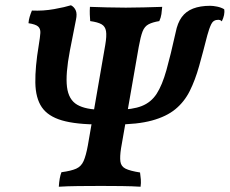

<svg xmlns="http://www.w3.org/2000/svg" viewBox="-20 -705 871 728"><path d="M203 3Q204 -14 206.5 -28Q209 -42 213 -52Q250 -57 269 -65.5Q288 -74 297 -94.5Q306 -115 313 -153L379 -534Q385 -569 382 -587Q379 -605 365 -613Q351 -621 322 -625Q321 -637 320.5 -650.5Q320 -664 321 -679Q352 -678 386 -677Q420 -676 457 -676Q491 -676 525.5 -677Q560 -678 595 -679Q594 -665 592 -651.5Q590 -638 584 -625Q559 -621 543.5 -613Q528 -605 520.5 -585.5Q513 -566 506 -527L439 -143Q434 -111 436.5 -92.5Q439 -74 456 -65.5Q473 -57 511 -51Q513 -38 514 -24.5Q515 -11 513 3Q481 1 442 0.5Q403 0 363 0Q319 0 276.5 0.5Q234 1 203 3ZM360 -233Q268 -233 215 -248.5Q162 -264 138.5 -298.5Q115 -333 114 -391.5Q113 -450 127 -534Q132 -564 133 -580Q134 -596 124.5 -604.5Q115 -613 88 -617Q89 -630 92.5 -641.5Q96 -653 101 -665Q144 -663 185.5 -670.5Q227 -678 249 -685Q261 -679 267 -666Q273 -653 268 -630L245 -513Q228 -424 234 -375.5Q240 -327 272.5 -308Q305 -289 367 -289ZM418 -233 425 -289Q482 -289 517.5 -303Q553 -317 574 -349.5Q595 -382 611 -439Q627 -496 646 -582Q653 -618 669 -640Q685 -662 712 -672.5Q739 -683 777 -683Q788 -683 803 -680Q818 -677 830 -670Q832 -660 829.5 -648Q827 -636 821 -624Q817 -628 814 -629Q811 -630 808 -630Q789 -630 781 -613.5Q773 -597 766 -571Q750 -508 735 -454.5Q720 -401 699.5 -360Q679 -319 645 -291Q611 -263 556 -248Q501 -233 418 -233Z"/></svg>

Font: Vollkorn SemiBold
Style: Italic
Weight: 600
Italic angle: -11°
Designer: Friedrich Althausen
Foundry: Friedrich Althausen
Version: Version 5.000